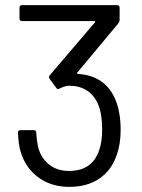

<svg xmlns="http://www.w3.org/2000/svg" viewBox="-20 -720 555 748"><path d="M430 -331Q450 -282 450 -214Q450 -159 435 -117Q415 -57 367.5 -24.5Q320 8 250 8Q180 8 130 -28.5Q80 -65 61 -127Q52 -155 50 -203Q50 -213 60 -213H111Q121 -213 121 -203Q123 -174 128 -149Q139 -105 170.5 -79.5Q202 -54 249 -54Q339 -54 366 -134Q378 -167 378 -216Q378 -276 362 -314Q330 -386 249 -386Q234 -386 212 -375Q208 -373 206 -373Q202 -373 199 -378L173 -413Q171 -417 171 -420Q171 -424 174 -427L350 -633Q351 -635 351 -636Q351 -638 348 -638H66Q56 -638 56 -648V-690Q56 -700 66 -700H436Q446 -700 446 -690V-641Q446 -636 441 -629L281 -437Q280 -436 280 -435Q280 -434 280.5 -433Q281 -432 284 -432Q391 -425 430 -331Z"/></svg>

Font: LinhAnh
Style: Regular
Weight: 400
Designer: Jeremy Tribby
Foundry: Tribby Type
Version: Version 1.408